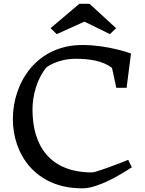

<svg xmlns="http://www.w3.org/2000/svg" viewBox="-20 -997 778 1027"><path d="M48.8 -359.9C48.8 -172.4 169.4 10.3 418.9 10.3C436 10.3 507.8 13.7 685.1 -102.1L666 -142.1C602.1 -116.2 491.7 -74.7 472.7 -74.7C245.1 -74.7 153.8 -219.7 153.8 -410.6C153.8 -486.8 177.7 -576.7 230 -638.2C271 -666 327.6 -682.6 383.8 -682.6C458 -682.6 528.8 -672.4 579.1 -633.8L602.1 -527.3H657.2L680.7 -710.9C680.7 -710.9 558.1 -756.3 420.9 -756.3C177.7 -756.3 48.8 -557.6 48.8 -359.9ZM283.7 -814.5 431.6 -881.3 567.9 -814.5 601.1 -846.2 459 -976.6H404.3L250.5 -846.2Z"/></svg>

Font: Donegal One
Style: Regular
Weight: 400
Designer: Gary Lonergan
Foundry: Sorkin Type Co.
Version: Version 1.004